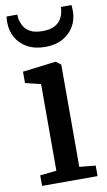

<svg xmlns="http://www.w3.org/2000/svg" viewBox="-92 -863 508 908"><g transform="rotate(-10 162.5 -409.0)"><path d="M34 0V-50.5L113 -59V-475L39 -493V-547.5L197 -567H199.5L223 -549V-58L300.5 -50.5V0ZM164 -644.5Q114.5 -644.5 79 -663.8Q43.5 -683 24.8 -715.8Q6 -748.5 6 -789Q6 -796 6.2 -804Q6.5 -812 8 -818H59.5Q59.5 -814.5 59.8 -810.2Q60 -806 60.5 -800.5Q63.5 -782 73.5 -763.2Q83.5 -744.5 105 -732.5Q126.5 -720.5 164 -720.5Q201.5 -720.5 223 -732.5Q244.5 -744.5 254.5 -763Q264.5 -781.5 267 -800.5Q268 -805.5 268.2 -810Q268.5 -814.5 268 -818H319.5Q320 -812 320.5 -804Q321 -796 321 -789.5Q321 -748.5 302 -715.8Q283 -683 247.8 -663.8Q212.5 -644.5 164 -644.5Z"/></g></svg>

Font: Merriweather 20pt Medium
Style: Regular
Weight: 500
Version: Version 2.100